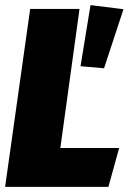

<svg xmlns="http://www.w3.org/2000/svg" viewBox="-21 -731 506 751"><path d="M290 -696 215 -152H445L403 0H-1L97 -696ZM333 -711 462 -695 386 -464 294 -472Z"/></svg>

Font: Fira Sans Condensed Black
Style: Italic
Weight: 900
Width: 3
Italic angle: -8°
Designer: Carrois Corporate & Edenspiekermann AG
Foundry: Carrois Corporate GbR & Edenspiekermann AG
Version: Version 4.203